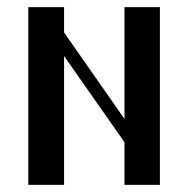

<svg xmlns="http://www.w3.org/2000/svg" viewBox="-20 -520 529 540"><path d="M160.2 0V-362.3L330.1 -120.1V0H429.7V-500H330.1V-185.5L160.2 -428.7V-500H59.6V0Z"/></svg>

Font: TriodPostnaja
Style: Medium
Weight: 500
Version: 20110805; ttfautohint (v0.96) -l 8 -r 50 -G 200 -x 14 -w "G"